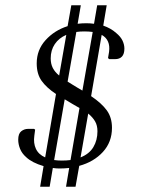

<svg xmlns="http://www.w3.org/2000/svg" viewBox="-20 -628 540 727"><path d="M132 79 145 1Q101 -12 79 -33Q63 -47 56 -64.5Q49 -82 49 -99Q49 -122 60.5 -131Q72 -140 86 -140H109L113 -137L110 -114Q106 -86 116 -64.5Q126 -43 151 -32L192 -272Q156 -296 137.5 -322Q119 -348 119 -388Q119 -439 152.5 -476Q186 -513 236 -529L250 -608H286L274 -538Q290 -540 307 -540Q322 -540 336 -538L348 -608H384L371 -531Q400 -521 420 -503Q437 -489 444 -474Q451 -459 451 -444Q451 -404 415 -404H394L389 -408L393 -432Q399 -477 365 -496L325 -264Q365 -237 384.5 -210Q404 -183 404 -144Q404 -90 369.5 -52.5Q335 -15 280 0L266 79H230L242 8Q224 10 205 10Q193 10 180 8L168 79ZM275 -295Q285 -289 292 -285L331 -507Q316 -509 299 -509Q283 -509 269 -507L236 -319Q245 -313 254.5 -307.5Q264 -302 275 -295ZM172 -407Q172 -386 180 -370.5Q188 -355 204 -342L231 -496Q203 -484 187.5 -461Q172 -438 172 -407ZM214 -20Q232 -20 247 -22L281 -219Q269 -226 255 -234Q241 -242 225 -252L185 -22Q199 -20 214 -20ZM349 -131Q349 -153 340 -168.5Q331 -184 314 -198L285 -32Q318 -45 333.5 -71Q349 -97 349 -131Z"/></svg>

Font: Spectral SC Light
Style: Italic
Weight: 300
Italic angle: -10°
Designer: Jean-Baptiste Levee
Foundry: Production Type
Version: Version 2.001